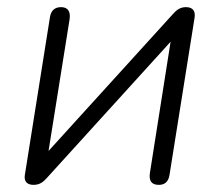

<svg xmlns="http://www.w3.org/2000/svg" viewBox="-20 -512 615 538"><path d="M74 6C92 6 102 -3 111 -13L458 -395L400 -27C397 -6 404 6 425 6C442 6 452 -3 455 -22L525 -461C528 -478 523 -492 501 -492C483 -492 473 -482 464 -472L116 -89L175 -458C178 -479 171 -492 151 -492C134 -492 123 -483 120 -464L50 -24C47 -9 51 6 74 6Z"/></svg>

Font: SN Pro Light
Style: Italic
Weight: 300
Italic angle: -8.99998°
Designer: Tobias Whetton
Foundry: Supernotes
Version: Version 1.001;Glyphs 3.2 (3249)